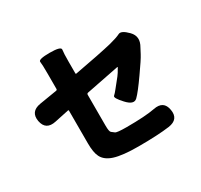

<svg xmlns="http://www.w3.org/2000/svg" viewBox="-170 -1006 1339 1280"><g transform="rotate(-30 500.0 -366.5)"><path d="M552 52Q429 52 367 32Q308 13 287 -29Q269 -64 269 -136V-387Q269 -392 264 -391L155 -368Q72 -350 57 -429Q43 -508 126 -522L260 -544Q269 -545 269 -554V-671Q269 -743 265.5 -764Q262 -785 350 -785Q438 -785 434 -761Q430 -737 430 -671V-580Q430 -575 435 -576Q637 -613 728 -635Q786 -650 811 -663Q836 -676 883 -628Q931 -579 892 -513Q889 -509 871 -473Q855 -442 794 -356Q729 -263 697.5 -232.5Q666 -202 616 -257Q566 -311 578.5 -322Q591 -333 609 -356Q635 -389 662 -422Q675 -438 695 -474Q697 -478 692 -477L439 -427Q430 -425 430 -415V-179Q430 -132 440 -124.5Q450 -117 461.5 -108Q473 -99 547 -99Q692 -99 764 -113Q847 -130 860 -51Q874 28 790 40Q702 52 552 52Z"/></g></svg>

Font: Resource Han Rounded TW Heavy
Style: Regular
Weight: 900
Designer: Cyano Hao (round all glyphs); Ryoko NISHIZUKA 西塚涼子 (kana, bopomofo & ideographs); Paul D. Hunt (Latin, Greek & Cyrillic)
Foundry: Cyano Hao
Version: 0.990